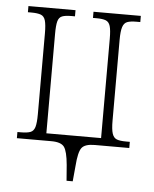

<svg xmlns="http://www.w3.org/2000/svg" viewBox="-51 -579 622 776"><g transform="rotate(5 260.5 -191.0)"><path d="M248 154 243 90Q238 35 225 17.5Q212 0 173 0H33V-25H47Q72 -25 85.5 -30Q99 -35 104 -52Q109 -69 109 -104V-432Q109 -467 104 -484Q99 -501 85.5 -506Q72 -511 47 -511H33V-536H224V-511H209Q185 -511 172 -506Q159 -501 154.5 -484.5Q150 -468 150 -433V-30H372V-433Q372 -468 367 -484.5Q362 -501 349 -506Q336 -511 312 -511H297V-536H489V-511H474Q449 -511 436 -506Q423 -501 417.5 -484Q412 -467 412 -432V-104Q412 -69 417.5 -52Q423 -35 436 -30Q449 -25 474 -25H489V0H349Q309 0 296 17.5Q283 35 279 90L273 154Z"/></g></svg>

Font: Noto Serif Condensed ExtraLight
Style: Regular
Weight: 200
Width: 3
Designer: Monotype Design Team
Foundry: Monotype Imaging Inc.
Version: Version 2.013; ttfautohint (v1.8.4.7-5d5b)